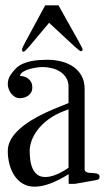

<svg xmlns="http://www.w3.org/2000/svg" viewBox="-20 -680 394 710"><path d="M147 -660.2H196.3L272.9 -523.4Q285.2 -502 285.2 -497.1Q285.2 -490.7 279.8 -490.7Q274.9 -490.7 256.8 -507.3L161.6 -595.7L85.4 -504.9Q71.3 -488.8 66.9 -488.8Q61.5 -488.8 61.5 -496.1Q61.5 -502.4 70.8 -519ZM348.1 -26.4Q348.1 -18.1 342.5 -16.1Q336.9 -14.2 331.1 -13.2L255.9 0H233.9V-35.6H233.4Q195.3 -12.2 164.8 -1Q134.3 10.3 107.9 10.3Q82.5 10.3 64 -1Q45.4 -12.2 33.2 -30.8Q21 -49.3 14.9 -73Q8.8 -96.7 8.8 -121.6Q8.8 -208.5 193.4 -282.7L233.4 -298.8V-359.9Q233.4 -377.9 225.1 -391.6Q216.8 -405.3 203.4 -414.3Q189.9 -423.3 172.6 -427.7Q155.3 -432.1 137.7 -432.1Q129.9 -432.1 116.7 -430.4Q103.5 -428.7 90.1 -425Q76.7 -421.4 66.2 -415Q55.7 -408.7 53.7 -399.4Q62.5 -398.9 70.8 -396.2Q79.1 -393.6 85.4 -388.4Q91.8 -383.3 95.7 -375.2Q99.6 -367.2 99.6 -356.4Q99.6 -346.7 95.5 -339.1Q91.3 -331.5 84.7 -326.7Q78.1 -321.8 69.8 -319.3Q61.5 -316.9 53.7 -316.9Q43.5 -316.9 35.2 -321.8Q26.9 -326.7 21 -334.5Q15.1 -342.3 12 -351.3Q8.8 -360.4 8.8 -369.1Q8.8 -387.7 18.8 -402.6Q28.8 -417.5 40.5 -428.7Q50.8 -438.5 65.2 -444.6Q79.6 -450.7 95.2 -453.9Q110.8 -457 126.5 -458Q142.1 -459 155.3 -459Q181.6 -459 206.3 -452.9Q231 -446.8 250.2 -433.8Q269.5 -420.9 281.2 -400.4Q293 -379.9 293 -350.6V-54.7Q293 -47.9 297.6 -44.9Q302.2 -42 308.8 -41Q315.4 -40 323 -40Q330.6 -40 336.4 -38.6Q340.3 -37.6 344.2 -35.2Q348.1 -32.7 348.1 -26.4ZM233.4 -275.9 215.8 -269Q184.1 -256.8 160.4 -239.5Q136.7 -222.2 121.1 -202.4Q105.5 -182.6 97.7 -161.9Q89.8 -141.1 89.8 -121.6Q89.8 -106.4 91.8 -89.6Q93.8 -72.8 99.9 -58.3Q106 -43.9 117.4 -34.7Q128.9 -25.4 147.9 -25.4Q183.1 -25.4 233.4 -59.6Z"/></svg>

Font: Atsinvsda
Style: Regular
Weight: 400
Designer: Al Webster
Foundry: Al Webster and Michael Everson
Version: Version 2.000